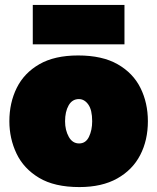

<svg xmlns="http://www.w3.org/2000/svg" viewBox="-20 -743 638 779"><path d="M302 16Q201 16 138.5 -21.5Q76 -59 47 -120Q18 -181 18 -251Q18 -326 48 -386.5Q78 -447 139.8 -482.5Q201.5 -518 297 -518Q395 -518 457.5 -482.2Q520 -446.5 550 -386Q580 -325.5 580 -251Q580 -174 548.8 -113.8Q517.5 -53.5 455.5 -18.8Q393.5 16 302 16ZM301 -161Q328 -161 341 -188Q354 -215 354 -251Q354 -297 338.2 -319Q322.5 -341 300 -341Q273 -341 258.5 -315.5Q244 -290 244 -251Q244 -215 259 -188Q274 -161 301 -161ZM113 -563V-723H485V-563Z"/></svg>

Font: Commissioner Black
Style: Regular
Weight: 900
Designer: Kostas Bartsokas
Foundry: Kostas Bartsokas
Version: Version 1.000; ttfautohint (v1.8.3)